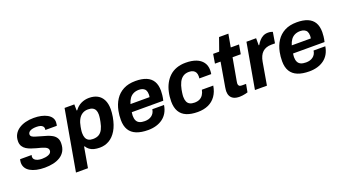

<svg xmlns="http://www.w3.org/2000/svg" viewBox="-63 -1294 3742 2091"><g transform="rotate(-20 1808.5 -249.0)"><path d="M243 12Q191 12 148.5 2.5Q106 -7 75.5 -25Q45 -43 29.5 -69Q14 -95 14 -127Q14 -138 16 -149Q18 -160 20 -167H154Q152 -162 151 -156.5Q150 -151 150 -148Q150 -127 163.5 -114Q177 -101 199 -95Q221 -89 247 -89Q266 -89 285.5 -92Q305 -95 321.5 -101.5Q338 -108 347.5 -119Q357 -130 357 -147Q357 -163 346.5 -173.5Q336 -184 318.5 -191.5Q301 -199 278 -205.5Q255 -212 230 -218Q201 -226 171.5 -236Q142 -246 118 -261Q94 -276 79.5 -299.5Q65 -323 65 -356Q65 -402 84 -436Q103 -470 137 -493Q171 -516 215.5 -527.5Q260 -539 312 -539Q358 -539 397 -530.5Q436 -522 465 -506Q494 -490 510 -467Q526 -444 526 -414Q526 -400 523.5 -387.5Q521 -375 520 -372H387Q388 -377 388.5 -380.5Q389 -384 389 -387Q389 -403 379 -414.5Q369 -426 351 -431.5Q333 -437 306 -437Q283 -437 265 -433.5Q247 -430 234 -423Q221 -416 214.5 -406Q208 -396 208 -385Q208 -367 224.5 -356.5Q241 -346 268 -339Q295 -332 326 -322Q356 -314 386.5 -304.5Q417 -295 443 -280Q469 -265 484.5 -241Q500 -217 500 -180Q500 -126 479.5 -89.5Q459 -53 423 -30.5Q387 -8 341 2Q295 12 243 12Z M542 178 666 -526H779L780 -455H787Q818 -498 861 -518Q904 -538 952 -538Q1009 -538 1049.5 -516Q1090 -494 1112 -450.5Q1134 -407 1134 -342Q1134 -323 1132 -300.5Q1130 -278 1126 -254Q1110 -163 1074.5 -104Q1039 -45 989.5 -16.5Q940 12 881 12Q844 12 814.5 4.5Q785 -3 763.5 -19Q742 -35 729 -58H722L681 178ZM842 -102Q884 -102 911 -118Q938 -134 955 -167Q972 -200 981 -248Q986 -271 988 -286Q990 -301 991 -312Q992 -323 992 -332Q992 -363 982 -383Q972 -403 952 -413.5Q932 -424 899 -424Q861 -424 832.5 -406Q804 -388 786 -354Q768 -320 760 -272Q757 -254 755 -241Q753 -228 752.5 -219Q752 -210 752 -202Q752 -170 761.5 -147.5Q771 -125 791 -113.5Q811 -102 842 -102Z M1441 12Q1361 12 1306.5 -10Q1252 -32 1224.5 -77.5Q1197 -123 1197 -193Q1197 -220 1199.5 -246Q1202 -272 1207 -297Q1221 -368 1256 -422Q1291 -476 1349 -507Q1407 -538 1491 -538Q1565 -538 1615.5 -517Q1666 -496 1691.5 -453Q1717 -410 1717 -343Q1717 -322 1714 -293.5Q1711 -265 1703 -232H1338Q1337 -221 1335.5 -210.5Q1334 -200 1334 -191Q1334 -158 1345 -135.5Q1356 -113 1379.5 -102.5Q1403 -92 1439 -92Q1464 -92 1484 -98Q1504 -104 1519.5 -115.5Q1535 -127 1545.5 -144.5Q1556 -162 1559 -186H1695Q1687 -136 1665.5 -99Q1644 -62 1610.5 -37.5Q1577 -13 1534 -0.5Q1491 12 1441 12ZM1355 -320H1576Q1578 -329 1578.5 -337.5Q1579 -346 1579 -352Q1579 -381 1569 -399Q1559 -417 1539.5 -426Q1520 -435 1494 -435Q1457 -435 1429.5 -421.5Q1402 -408 1384 -382.5Q1366 -357 1355 -320Z M2016 12Q1939 12 1886.5 -10Q1834 -32 1807.5 -78Q1781 -124 1781 -194Q1781 -221 1784 -249Q1787 -277 1793 -303Q1804 -354 1827 -397Q1850 -440 1884.5 -472Q1919 -504 1966 -521Q2013 -538 2072 -538Q2142 -538 2192 -519Q2242 -500 2269.5 -462.5Q2297 -425 2297 -371Q2297 -360 2296 -348.5Q2295 -337 2293 -326H2155Q2156 -333 2156.5 -339.5Q2157 -346 2157 -352Q2157 -377 2148 -394.5Q2139 -412 2120 -422Q2101 -432 2072 -432Q2031 -432 2003 -413Q1975 -394 1958 -359.5Q1941 -325 1932 -279Q1928 -258 1926 -243Q1924 -228 1923 -217.5Q1922 -207 1922 -198Q1922 -164 1932 -141Q1942 -118 1963.5 -107Q1985 -96 2017 -96Q2053 -96 2077.5 -108.5Q2102 -121 2117.5 -145Q2133 -169 2139 -201H2271Q2260 -132 2226 -84Q2192 -36 2139 -12Q2086 12 2016 12Z M2502 12Q2458 12 2432 -1.5Q2406 -15 2394 -38.5Q2382 -62 2382 -93Q2382 -102 2383.5 -113Q2385 -124 2387 -140L2435 -419H2370L2388 -526H2458L2511 -676H2619L2592 -526H2688L2669 -419H2574L2528 -162Q2527 -156 2525.5 -145.5Q2524 -135 2524 -131Q2524 -114 2533.5 -105Q2543 -96 2564 -96H2613L2596 -4Q2585 0 2568.5 3.5Q2552 7 2534.5 9.5Q2517 12 2502 12Z M2681 0 2774 -526H2886V-444H2892Q2907 -470 2926 -491.5Q2945 -513 2970 -526Q2995 -539 3027 -539Q3046 -539 3060 -535.5Q3074 -532 3081 -529L3060 -403H3016Q2985 -403 2959.5 -394Q2934 -385 2915 -367.5Q2896 -350 2883.5 -323Q2871 -296 2865 -261L2820 0Z M3310 12Q3230 12 3175.5 -10Q3121 -32 3093.5 -77.5Q3066 -123 3066 -193Q3066 -220 3068.5 -246Q3071 -272 3076 -297Q3090 -368 3125 -422Q3160 -476 3218 -507Q3276 -538 3360 -538Q3434 -538 3484.5 -517Q3535 -496 3560.5 -453Q3586 -410 3586 -343Q3586 -322 3583 -293.5Q3580 -265 3572 -232H3207Q3206 -221 3204.5 -210.5Q3203 -200 3203 -191Q3203 -158 3214 -135.5Q3225 -113 3248.5 -102.5Q3272 -92 3308 -92Q3333 -92 3353 -98Q3373 -104 3388.5 -115.5Q3404 -127 3414.5 -144.5Q3425 -162 3428 -186H3564Q3556 -136 3534.5 -99Q3513 -62 3479.5 -37.5Q3446 -13 3403 -0.5Q3360 12 3310 12ZM3224 -320H3445Q3447 -329 3447.5 -337.5Q3448 -346 3448 -352Q3448 -381 3438 -399Q3428 -417 3408.5 -426Q3389 -435 3363 -435Q3326 -435 3298.5 -421.5Q3271 -408 3253 -382.5Q3235 -357 3224 -320Z"/></g></svg>

Font: Archivo SemiBold
Style: Bold Italic
Weight: 700
Italic angle: -10°
Version: Version 2.001